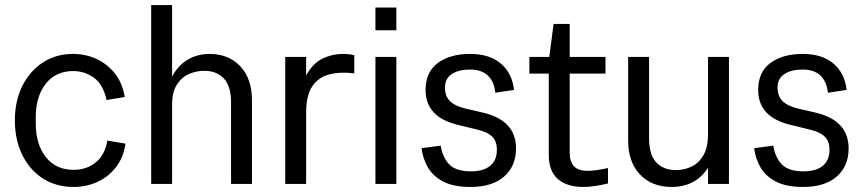

<svg xmlns="http://www.w3.org/2000/svg" viewBox="-20 -730 3425 762"><path d="M272 12Q203 12 150.5 -21.5Q98 -55 68.5 -115Q39 -175 39 -252Q39 -329 68.5 -388.5Q98 -448 150 -482Q202 -516 270 -516Q319 -516 362 -496.5Q405 -477 435.5 -439Q466 -401 475 -345L403 -333Q389 -396 352 -422Q315 -448 271 -448Q201 -448 161.5 -397.5Q122 -347 122 -266V-239Q122 -157 162 -106.5Q202 -56 272 -56Q323 -56 359.5 -85Q396 -114 406 -172L478 -160Q470 -104 439.5 -65.5Q409 -27 365.5 -7.5Q322 12 272 12Z M580 0V-710H663V-426Q687 -471 725.5 -493.5Q764 -516 812 -516Q887 -516 933.5 -467Q980 -418 980 -332V0H897V-323Q897 -388 868.5 -418.5Q840 -449 790 -449Q759 -449 729.5 -436Q700 -423 681.5 -393.5Q663 -364 663 -314V0Z M1112 0V-504H1195V-430Q1221 -479 1260 -497.5Q1299 -516 1341 -516Q1350 -516 1362 -515Q1374 -514 1386 -511V-439Q1329 -446 1286 -434.5Q1243 -423 1219 -387Q1195 -351 1195 -282V0Z M1470 -610V-700H1553V-610ZM1470 0V-504H1553V0Z M1847 12Q1780 12 1739 -9.5Q1698 -31 1678 -66Q1658 -101 1653 -142L1729 -152Q1737 -103 1764 -76.5Q1791 -50 1849 -50Q1898 -50 1925 -71.5Q1952 -93 1952 -136Q1952 -170 1932.5 -188.5Q1913 -207 1869 -217L1795 -235Q1669 -266 1669 -373Q1669 -444 1717.5 -480Q1766 -516 1846 -516Q1923 -516 1968 -477.5Q2013 -439 2020 -373L1946 -362Q1935 -454 1845 -454Q1800 -454 1773 -436Q1746 -418 1746 -383Q1746 -348 1766 -328.5Q1786 -309 1828 -299L1897 -283Q2028 -252 2028 -141Q2028 -71 1981 -29.5Q1934 12 1847 12Z M2295 12Q2230 12 2194 -19.5Q2158 -51 2158 -114V-438H2081V-504H2160L2177 -635H2241V-504H2383V-438H2241V-125Q2241 -88 2258 -70Q2275 -52 2312 -52Q2341 -52 2393 -63V-2Q2336 12 2295 12Z M2646 12Q2567 12 2520 -37.5Q2473 -87 2473 -172V-504H2556V-181Q2556 -116 2584.5 -85.5Q2613 -55 2663 -55Q2695 -55 2724 -68.5Q2753 -82 2771.5 -113.5Q2790 -145 2790 -198V-504H2873V0H2790V-65Q2766 -26 2729 -7Q2692 12 2646 12Z M3167 12Q3100 12 3059 -9.5Q3018 -31 2998 -66Q2978 -101 2973 -142L3049 -152Q3057 -103 3084 -76.5Q3111 -50 3169 -50Q3218 -50 3245 -71.5Q3272 -93 3272 -136Q3272 -170 3252.5 -188.5Q3233 -207 3189 -217L3115 -235Q2989 -266 2989 -373Q2989 -444 3037.5 -480Q3086 -516 3166 -516Q3243 -516 3288 -477.5Q3333 -439 3340 -373L3266 -362Q3255 -454 3165 -454Q3120 -454 3093 -436Q3066 -418 3066 -383Q3066 -348 3086 -328.5Q3106 -309 3148 -299L3217 -283Q3348 -252 3348 -141Q3348 -71 3301 -29.5Q3254 12 3167 12Z"/></svg>

Font: Special Gothic
Style: Regular
Weight: 400
Designer: Alistair McCready
Foundry: Monolith
Version: Version 1.010; ttfautohint (v1.8.4.7-5d5b)